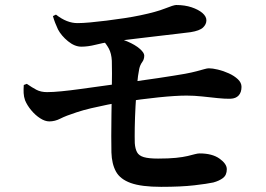

<svg xmlns="http://www.w3.org/2000/svg" viewBox="-20 -732 1040 752"><path d="M726.5 -606Q708.7 -603.7 677.2 -600Q645.7 -596.2 607.1 -591.8Q568.5 -587.4 530.1 -582.7Q491.6 -578.1 459.1 -574.1Q426.6 -570.1 407.5 -567.4Q383.3 -564.1 353.8 -556.6Q324.4 -549.2 298.7 -549.2Q272.5 -549.2 246.4 -570.5Q220.3 -591.8 207.1 -616.8Q200.9 -629.9 196 -642.7Q191 -655.5 187.3 -669L199.2 -674.8Q220.8 -657.9 242 -649.6Q263.2 -641.3 284.1 -641.5Q303.5 -641.5 333.1 -644.2Q362.7 -646.9 397.3 -651.2Q431.9 -655.5 466.6 -660.8Q501.4 -666 530.4 -672.2Q592.1 -685.1 626 -698.6Q659.8 -712.1 669.8 -712.4Q703.8 -712.4 730.6 -703.4Q757.5 -694.3 773 -680.9Q788.4 -667.4 788.4 -652.5Q788.4 -636.8 775.2 -624.2Q761.9 -611.6 726.5 -606ZM380.8 -576.5 406.5 -587.8Q446.9 -583.3 478.2 -569.9Q509.5 -556.6 527.2 -541.1Q545 -525.5 545 -514.4Q545 -499.5 536.9 -488.7Q528.8 -477.9 525.3 -462.2Q520.1 -437.6 516.7 -398.4Q513.2 -359.3 510.8 -315.7Q508.5 -272.1 507.8 -233.4Q507.2 -194.7 507.9 -171.5Q509.4 -149.5 516.7 -135.9Q523.9 -122.3 543.2 -116.6Q562.4 -110.9 599 -110.9Q641.2 -110.9 669.2 -113.8Q697.2 -116.7 715.1 -121Q733 -125.4 743.8 -128.3Q754.5 -131.1 761.8 -131.1Q811.2 -131.1 839.7 -110.8Q868.3 -90.4 868.3 -69.3Q868.3 -46.2 853.4 -34.8Q838.4 -23.5 815.4 -17.3Q792.7 -12.3 740.8 -6.2Q688.8 -0.2 611.2 -0.2Q534 -0.2 492.2 -15.2Q450.5 -30.2 434.2 -60.1Q417.8 -89.9 416.4 -134.9Q415.6 -160.5 415.8 -199.5Q415.9 -238.5 416.5 -282.5Q417.2 -326.5 417.8 -368.8Q418.5 -411.2 418.6 -444.5Q418.7 -477.7 418 -494Q416.5 -522.4 406.4 -541.5Q396.2 -560.5 380.8 -576.5ZM73.1 -399.1 85 -403.6Q105.6 -389.3 122.9 -380.2Q140.3 -371.2 164.2 -371.2Q187 -371.2 220.8 -374.5Q254.5 -377.8 294.4 -383.3Q334.2 -388.8 376 -394.6Q417.8 -400.5 456.5 -405.7Q531.4 -415.9 599.6 -426.2Q667.9 -436.5 704.7 -443Q732.3 -448.2 750.2 -453Q768.2 -457.8 779.8 -461.1Q791.4 -464.5 798 -464.5Q812.2 -464.5 833.7 -459.4Q855.2 -454.3 876.4 -444.6Q897.5 -435 911.7 -421.6Q925.9 -408.3 925.9 -391.8Q925.9 -370.4 914.8 -358.2Q903.7 -346 882.8 -345.3Q863.5 -344.5 833.8 -347.6Q804.2 -350.7 772.1 -354.2Q740.1 -357.6 710.8 -357.6Q668.2 -357.6 600.1 -350.6Q532.1 -343.6 461.6 -332.5Q433.4 -328.5 400.9 -322Q368.3 -315.5 337 -308.1Q305.7 -300.7 279.9 -292.1Q237.8 -278.5 216.5 -267.5Q195.2 -256.5 173.1 -256.5Q156.2 -256.5 137.2 -268.8Q118.2 -281 102.3 -300.2Q86.4 -319.3 78.2 -339.1Q73.3 -353.1 72.6 -367.5Q71.9 -381.8 73.1 -399.1Z"/></svg>

Font: Noto Serif SC
Style: Regular
Weight: 200
Designer: Ryoko NISHIZUKA 西塚涼子 (kana & ideographs); Frank Grießhammer (Latin, Greek & Cyrillic); Wenlong ZHANG 张文龙 (bopomofo); San
Foundry: Adobe
Version: Version 2.001;hotconv 1.1.0;makeotfexe 2.6.0